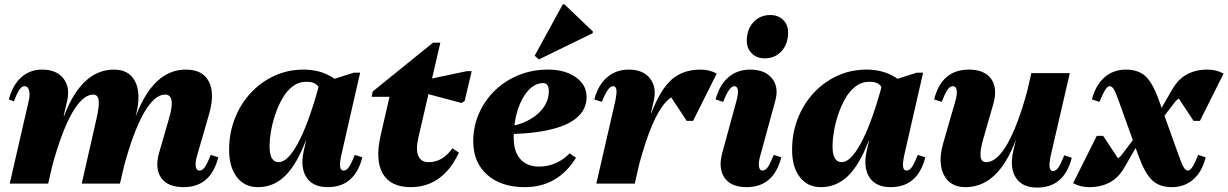

<svg xmlns="http://www.w3.org/2000/svg" viewBox="-20 -831 5558 869"><path d="M811 16Q739 16 709.5 -26Q680 -68 700 -139L745 -295Q777 -403 727 -403Q703 -403 679 -382Q655 -361 631.5 -320Q608 -279 585.5 -219Q563 -159 542 -82H487V-306H595Q675 -516 821 -516Q897 -516 925 -462.5Q953 -409 927 -317L873 -130Q863 -97 866 -78Q869 -59 883 -59Q896 -59 907 -74.5Q918 -90 934 -130L968 -119Q951 -52 912 -18Q873 16 811 16ZM24 0 109 -370Q117 -402 111.5 -421.5Q106 -441 92 -441Q79 -441 68 -425.5Q57 -410 43 -372L20 -381Q37 -446 76 -481Q115 -516 171 -516Q235 -516 266.5 -476.5Q298 -437 284 -375L198 0ZM162 -82V-306H270Q350 -516 496 -516Q564 -516 591.5 -462.5Q619 -409 597 -317L523 0H350L417 -295Q430 -351 426.5 -377Q423 -403 402 -403Q378 -403 354 -382Q330 -361 306.5 -320Q283 -279 260.5 -219Q238 -159 217 -82Z M1147 16Q1087 16 1052 -29.5Q1017 -75 1017 -153Q1017 -229 1043 -295Q1069 -361 1115 -410.5Q1161 -460 1222 -488Q1283 -516 1354 -516Q1414 -516 1462.5 -493Q1511 -470 1534 -430L1434 -374Q1434 -421 1419 -441Q1404 -461 1368 -461Q1332 -461 1304.5 -440Q1277 -419 1257.5 -384.5Q1238 -350 1225 -310.5Q1212 -271 1206 -234Q1200 -197 1200 -170Q1200 -97 1241 -97Q1262 -97 1283.5 -118.5Q1305 -140 1327.5 -181Q1350 -222 1372.5 -282Q1395 -342 1417 -420L1475 -385V-194H1364Q1322 -85 1270 -34.5Q1218 16 1147 16ZM1463 16Q1396 16 1367 -28.5Q1338 -73 1355 -149L1428 -467H1471L1581 -502H1610L1525 -130Q1517 -93 1519.5 -76Q1522 -59 1535 -59Q1548 -59 1559 -74.5Q1570 -90 1586 -130L1620 -119Q1603 -52 1564 -18Q1525 16 1463 16Z M1839 16Q1748 16 1712.5 -45Q1677 -106 1703 -219L1756 -450L1787 -393H1662L1667 -417L1940 -638H1973L1874 -210Q1861 -156 1873 -126.5Q1885 -97 1919 -97Q1951 -97 1977.5 -112Q2004 -127 2028 -160L2057 -140Q2033 -88 2000.5 -53.5Q1968 -19 1928 -1.5Q1888 16 1839 16ZM2069 -365 1858 -421 1870 -462 2093 -509H2115L2083 -374Z M2355 16Q2248 16 2185 -40Q2122 -96 2122 -191Q2122 -259 2148 -318Q2174 -377 2220 -421.5Q2266 -466 2327.5 -491Q2389 -516 2460 -516Q2537 -516 2586 -481.5Q2635 -447 2635 -392Q2635 -336 2590.5 -298Q2546 -260 2457.5 -241.5Q2369 -223 2235 -223V-255Q2299 -255 2351 -277Q2403 -299 2433.5 -336Q2464 -373 2464 -419Q2464 -436 2457.5 -445.5Q2451 -455 2439 -455Q2402 -455 2371.5 -422Q2341 -389 2323 -333Q2305 -277 2305 -207Q2305 -145 2335 -111Q2365 -77 2420 -77Q2460 -77 2496 -93Q2532 -109 2558 -137L2587 -117Q2505 16 2355 16ZM2419 -562 2400 -579 2527 -811H2535L2663 -689V-681Z M2820 -95V-319H2928Q2969 -426 3020 -471Q3071 -516 3151 -516Q3191 -516 3224 -498L3117 -284H3088L2999 -419H3058V-403Q3025 -403 2993.5 -369Q2962 -335 2932.5 -266.5Q2903 -198 2875 -95ZM2679 0 2764 -370Q2772 -407 2770 -424Q2768 -441 2754 -441Q2732 -441 2704 -370L2670 -381Q2687 -446 2727.5 -481Q2768 -516 2826 -516Q2890 -516 2921.5 -476.5Q2953 -437 2939 -375L2853 0Z M3359 16Q3289 16 3259.5 -26Q3230 -68 3249 -139L3312 -370Q3322 -405 3319.5 -423Q3317 -441 3303 -441Q3281 -441 3253 -370L3219 -381Q3236 -446 3276.5 -481Q3317 -516 3375 -516Q3442 -516 3474 -476.5Q3506 -437 3489 -375L3422 -130Q3412 -96 3415 -77.5Q3418 -59 3431 -59Q3444 -59 3455 -74.5Q3466 -90 3482 -130L3516 -119Q3499 -52 3460 -18Q3421 16 3359 16ZM3441 -567Q3405 -567 3382.5 -589.5Q3360 -612 3360 -646Q3360 -698 3390 -730.5Q3420 -763 3466 -763Q3502 -763 3524.5 -741Q3547 -719 3547 -684Q3547 -632 3517.5 -599.5Q3488 -567 3441 -567Z M3695 16Q3635 16 3600 -29.5Q3565 -75 3565 -153Q3565 -229 3591 -295Q3617 -361 3663 -410.5Q3709 -460 3770 -488Q3831 -516 3902 -516Q3962 -516 4010.5 -493Q4059 -470 4082 -430L3982 -374Q3982 -421 3967 -441Q3952 -461 3916 -461Q3880 -461 3852.5 -440Q3825 -419 3805.5 -384.5Q3786 -350 3773 -310.5Q3760 -271 3754 -234Q3748 -197 3748 -170Q3748 -97 3789 -97Q3810 -97 3831.5 -118.5Q3853 -140 3875.5 -181Q3898 -222 3920.5 -282Q3943 -342 3965 -420L4023 -385V-194H3912Q3870 -85 3818 -34.5Q3766 16 3695 16ZM4011 16Q3944 16 3915 -28.5Q3886 -73 3903 -149L3976 -467H4019L4129 -502H4158L4073 -130Q4065 -93 4067.5 -76Q4070 -59 4083 -59Q4096 -59 4107 -74.5Q4118 -90 4134 -130L4168 -119Q4151 -52 4112 -18Q4073 16 4011 16Z M4350 16Q4280 16 4252 -39.5Q4224 -95 4249 -183L4303 -370Q4313 -403 4310 -422Q4307 -441 4293 -441Q4280 -441 4269 -425.5Q4258 -410 4242 -370L4208 -381Q4225 -449 4264.5 -482.5Q4304 -516 4365 -516Q4436 -516 4466 -474Q4496 -432 4476 -361L4431 -205Q4415 -149 4418 -123Q4421 -97 4444 -97Q4468 -97 4492 -118Q4516 -139 4539.5 -180Q4563 -221 4585.5 -281Q4608 -341 4629 -418H4684V-194H4576Q4497 16 4350 16ZM4674 18Q4607 18 4578 -26.5Q4549 -71 4566 -147L4648 -500H4822L4736 -128Q4728 -91 4730.5 -74Q4733 -57 4746 -57Q4759 -57 4770 -72.5Q4781 -88 4797 -128L4831 -117Q4814 -50 4775 -16Q4736 18 4674 18Z M5283 16Q5228 16 5195 -15Q5162 -46 5133 -125L5045 -370Q5031 -410 5022 -425.5Q5013 -441 5003 -441Q4993 -441 4983 -425.5Q4973 -410 4956 -370L4922 -381Q4939 -446 4979 -481Q5019 -516 5076 -516Q5132 -516 5165 -485.5Q5198 -455 5226 -375L5314 -130Q5328 -90 5337 -74.5Q5346 -59 5356 -59Q5366 -59 5376.5 -74.5Q5387 -90 5403 -130L5437 -119Q5421 -54 5381 -19Q5341 16 5283 16ZM4910 16Q4870 16 4837 -2L4944 -216H4973L5062 -81L5003 -107Q5024 -107 5036.5 -113Q5049 -119 5059 -133L5151 -254L5148 -210L5069 -73Q5044 -28 5004 -6Q4964 16 4910 16ZM5204 -246 5207 -290 5286 -427Q5312 -472 5351.5 -494Q5391 -516 5445 -516Q5485 -516 5518 -498L5411 -284H5382L5293 -419L5352 -393Q5331 -393 5319 -387Q5307 -381 5296 -367Z"/></svg>

Font: Platypi Light ExtraBold
Style: Italic
Weight: 800
Italic angle: -13°
Version: Version 1.200